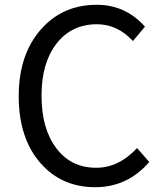

<svg xmlns="http://www.w3.org/2000/svg" viewBox="-20 -767 678 800"><path d="M149 -87Q58 -191 58 -366Q58 -540 151 -645Q241 -747 383 -747Q503 -747 584 -656L534 -596Q469 -666 384 -666Q279 -666 216 -586Q153 -505 153 -369Q153 -230 215 -149Q276 -68 381 -68Q475 -68 551 -150L602 -92Q511 13 377 13Q237 13 149 -87Z"/></svg>

Font: KaiGen Gothic CN Regular
Style: Regular
Weight: 400
Designer: Ryoko NISHIZUKA  (kana & ideographs); Paul D. Hunt (Latin, Greek & Cyrillic); Wenlong ZHANG  (bopomofo); Sandoll Communi
Foundry: Adobe Systems Incorporated
Version: Version 1.002.20150501